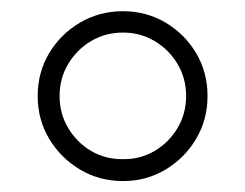

<svg xmlns="http://www.w3.org/2000/svg" viewBox="-20 -756 442 346"><path d="M201.7 -429.7Q159.2 -429.7 124.3 -450.4Q89.4 -471.2 68.6 -505.9Q47.9 -540.5 47.9 -583Q47.9 -625.5 68.6 -660.2Q89.4 -694.8 124.3 -715.3Q159.2 -735.8 201.7 -735.8Q243.7 -735.8 278.3 -715.3Q313 -694.8 333.5 -660.2Q354 -625.5 354 -583Q354 -540.5 333.5 -505.9Q313 -471.2 278.3 -450.4Q243.7 -429.7 201.7 -429.7ZM201.7 -469.2Q232.9 -468.8 258.8 -484.1Q284.7 -499.5 300 -525.4Q315.4 -551.3 315.4 -583Q315.4 -614.7 300 -640.6Q284.7 -666.5 258.8 -681.9Q232.9 -697.3 201.7 -697.3Q169.9 -697.3 144 -681.9Q118.2 -666.5 102.8 -640.6Q87.4 -614.7 87.4 -583Q87.4 -551.3 102.8 -525.4Q118.2 -499.5 144 -484.1Q169.9 -468.8 201.7 -469.2Z"/></svg>

Font: Inter Display ExtraLight
Style: Regular
Weight: 200
Designer: Rasmus Andersson
Foundry: rsms
Version: Version 4.000;git-a52131595